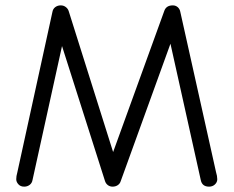

<svg xmlns="http://www.w3.org/2000/svg" viewBox="-20 -695 878 721"><path d="M70.8 5.9Q57.1 5.9 49.1 -2.9Q41 -11.7 41 -22Q41 -33.7 44.9 -46.9L176.8 -649.9Q178.7 -661.6 187.5 -668.2Q196.3 -674.8 208 -674.8Q218.8 -674.8 226.8 -668.7Q234.9 -662.6 237.8 -653.8L404.8 -124L597.2 -654.8Q604.5 -674.8 628.9 -674.8Q639.6 -674.8 647.5 -668Q655.3 -661.1 657.2 -649.9L791 -49.8Q795.9 -33.7 795.9 -22Q795.9 -10.7 787.1 -2.4Q778.3 5.9 765.1 5.9Q738.8 5.9 733.9 -19L620.1 -530.8L433.1 -14.2Q430.2 -4.9 421.9 0.5Q413.6 5.9 402.8 5.9Q392.6 5.9 384.8 0Q377 -5.9 374 -16.1L212.9 -522L102.1 -19Q100.1 -7.3 91.3 -0.7Q82.5 5.9 70.8 5.9Z"/></svg>

Font: Comic Neue
Style: Regular
Weight: 400
Designer: Craig Rozynski
Foundry: Craig Rozynski
Version: Version 2.003;hotconv 1.0.109;makeotfexe 2.5.65596